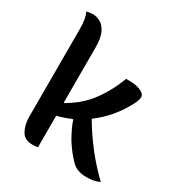

<svg xmlns="http://www.w3.org/2000/svg" viewBox="-178 -881 957 1017"><g transform="rotate(30 300.0 -372.5)"><path d="M196 1Q186 3 179 3.5Q172 4 163 4Q114 4 94.5 -32Q75 -68 75 -115V-655Q75 -683 71 -707Q67 -731 58 -750Q67 -752 76 -753.5Q85 -755 94 -755Q121 -755 144 -741.5Q167 -728 181.5 -696.5Q196 -665 196 -609V-272H201Q234 -291 262.5 -314Q291 -337 316 -365Q381 -443 419 -546H439Q482 -546 509.5 -533.5Q537 -521 537 -501Q537 -483 518 -448Q490 -395 451.5 -350.5Q413 -306 367 -272Q455 -122 576 -6Q561 2 540 6Q519 10 496 10Q439 10 407 -22Q367 -62 333 -116Q317 -143 305 -168.5Q293 -194 284 -220H279Q238 -202 196 -192Z"/></g></svg>

Font: Recursive Sn Csl St SmB
Style: Regular
Weight: 600
Version: Version 1.079;hotconv 1.0.112;makeotfexe 2.5.65598; ttfautoh